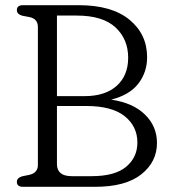

<svg xmlns="http://www.w3.org/2000/svg" viewBox="-20 -720 653 740"><path d="M585 -169Q585 -96 524.5 -48Q464 0 346.5 0H68.5Q45 0 45 -19Q45 -34.5 65.5 -40.5L92.5 -46Q126 -53.5 126 -84V-616Q126 -647 94.5 -654L65.5 -659.5Q45 -665.5 45 -681Q45 -700 68.5 -700H283.5Q411 -700 479 -644Q547 -588 547 -499.5Q547 -441.5 513.2 -397.8Q479.5 -354 408.5 -336Q493 -323.5 539 -278.2Q585 -233 585 -169ZM275.5 -660H199.5V-349.5H306.5Q385 -349.5 429.5 -389Q474 -428.5 474 -497.5Q474 -569 425 -614.5Q376 -660 275.5 -660ZM311.5 -311.5H199.5V-87.5Q199.5 -41 256.5 -41H333Q423 -41 466.2 -77.2Q509.5 -113.5 509.5 -170.5Q509.5 -233 460.5 -272.2Q411.5 -311.5 311.5 -311.5Z"/></svg>

Font: Fraunces 72pt S100 Light
Style: Regular
Weight: 300
Version: Version 1.000; ttfautohint (v1.8.3)